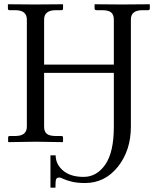

<svg xmlns="http://www.w3.org/2000/svg" viewBox="-20 -666 753 901"><path d="M514.2 -70.8V-324.2H187V-71.8Q187 -48.8 199.5 -38.3Q211.9 -27.8 242.2 -27.8H268.1Q275.9 -27.8 275.9 -20V-1L273.9 1Q188 -1 147.9 -1L20 1L18.1 -1V-20Q18.1 -27.8 24.9 -27.8H51.8Q106 -27.8 106 -71.8V-574.2Q106 -618.2 51.8 -618.2H24.9Q17.1 -618.2 17.1 -626V-645L19 -646Q106 -645 145 -645Q145 -645 273.9 -646L275.9 -645V-626Q275.9 -618.2 268.1 -618.2H242.2Q187 -618.2 187 -574.2V-362.8H514.2V-574.2Q514.2 -597.2 501.5 -607.7Q488.8 -618.2 459 -618.2H433.1Q424.3 -618.2 423.8 -626V-645L425.8 -646Q512.7 -645 551.8 -645L681.2 -646L683.1 -645V-626Q683.1 -618.2 674.8 -618.2H648.9Q593.8 -618.2 594.2 -574.2V-71.8Q594.2 40 533.2 116.5Q472.2 192.9 378.9 192.9Q342.8 192.9 316.9 186.5Q291 180.2 277.6 173.6Q264.2 167 259.8 167Q245.6 167 243.2 175.8Q240.2 182.6 240.2 214.8H216.8V63H241.2Q241.2 102.1 272 130.9Q307.1 164.1 372.1 164.1Q434.1 164.1 474.1 106.2Q514.2 48.3 514.2 -70.8Z"/></svg>

Font: Linux Libertine Display
Style: Regular
Weight: 400
Designer: Philipp H. Poll
Foundry: Philipp H. Poll
Version: Version 5.0.9